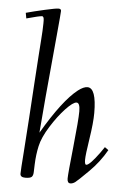

<svg xmlns="http://www.w3.org/2000/svg" viewBox="-52 -745 532 791"><g transform="rotate(5 214.0 -349.5)"><path d="M101.1 -650.9Q101.1 -668.9 93 -668.9Q82.8 -668.9 29.1 -654.1L24.9 -677Q55.7 -685.5 101.2 -695.8Q146.7 -706.1 157.8 -706.1Q168.9 -706.1 168.9 -697.3Q168.9 -688.5 160.2 -595.5Q131.1 -286.9 124 -189.9Q205.6 -329.3 266.8 -377Q289.1 -394 304.9 -394Q342 -394 342 -290Q342 -250.2 331.5 -182.7Q321 -115.2 321 -95.1Q321 -75 327.6 -75Q341.3 -75 382.1 -131.1L397.9 -154.1L413.1 -143.1Q385 -93 341.8 -50.2Q298.6 -7.3 288.7 -0.1Q278.8 7.1 269 7.1Q256.1 7.1 256.1 -12.1Q256.1 -31.2 268.1 -143.8Q280 -256.3 280 -291.6Q280 -326.9 265.7 -326.9Q251.5 -326.9 221.3 -294.9Q191.2 -262.9 162.4 -216.9Q133.5 -170.9 125.5 -134.5Q117.4 -98.1 116 -58.1L115 -29.1Q115 -12.9 108.9 -6.5Q102.8 0 81.9 0Q61 0 61 -14.9Q61 -29.8 66.8 -105.8Q72.5 -181.9 76.3 -244.4Q80.1 -306.9 85.3 -387.2Q90.6 -467.5 93.1 -505.9Q95.7 -544.2 97.7 -571Q99.6 -597.9 100.1 -608.4Q101.1 -628.9 101.1 -638.9Z"/></g></svg>

Font: Linden Hill
Style: Italic
Weight: 400
Italic angle: -5.60001°
Version: Version 1.201